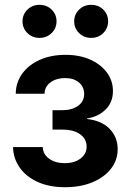

<svg xmlns="http://www.w3.org/2000/svg" viewBox="-20 -764 537 791"><path d="M247.6 7.3Q182.6 7.3 134.8 -14.6Q86.9 -36.6 60.8 -74.2Q34.7 -111.8 33.7 -158.2H156.2Q157.2 -128.4 182.6 -110.1Q208 -91.8 246.6 -91.8Q287.1 -91.8 312 -111.1Q336.9 -130.4 336.9 -159.7Q336.9 -191.4 310.3 -210.7Q283.7 -230 237.3 -230H196.3V-310.1H237.3Q276.9 -310.1 301.8 -328.1Q326.7 -346.2 326.7 -377Q326.7 -406.2 305.2 -424.3Q283.7 -442.4 248 -442.4Q212.9 -442.4 188.5 -425Q164.1 -407.7 163.6 -377.9H44.9Q45.4 -424.8 71.8 -460.9Q98.1 -497.1 144.3 -517.6Q190.4 -538.1 249.5 -538.1Q308.1 -538.1 352.1 -518.3Q396 -498.5 420.7 -464.8Q445.3 -431.2 445.3 -388.7Q445.3 -342.8 415.3 -313Q385.3 -283.2 338.4 -275.9V-273.9Q399.9 -266.6 432.4 -232.4Q464.8 -198.2 464.8 -149.4Q464.8 -104 437 -68.6Q409.2 -33.2 360.4 -12.9Q311.5 7.3 247.6 7.3ZM355.5 -607.9Q326.2 -607.9 305.9 -627.7Q285.6 -647.5 285.6 -676.3Q285.6 -704.6 305.9 -724.4Q326.2 -744.1 355.5 -744.1Q385.3 -744.1 405.3 -724.6Q425.3 -705.1 425.3 -676.3Q425.3 -647.5 405.3 -627.7Q385.3 -607.9 355.5 -607.9ZM142.6 -607.9Q113.3 -607.9 93 -627.7Q72.8 -647.5 72.8 -676.3Q72.8 -704.6 93 -724.4Q113.3 -744.1 142.6 -744.1Q172.4 -744.1 192.6 -724.6Q212.9 -705.1 212.9 -676.3Q212.9 -647.5 192.6 -627.7Q172.4 -607.9 142.6 -607.9Z"/></svg>

Font: Inter 24pt SemiBold
Style: Regular
Weight: 600
Designer: Rasmus Andersson
Foundry: rsms
Version: Version 4.001;git-66647c0bb